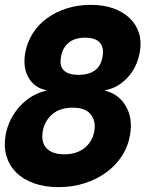

<svg xmlns="http://www.w3.org/2000/svg" viewBox="-23 -760 643 790"><path d="M218 10Q161 10 116.5 -6Q72 -22 43.5 -50.5Q15 -79 3.5 -118Q-8 -157 0 -204Q6 -238 21.5 -268.5Q37 -299 59 -323Q81 -347 108.5 -363.5Q136 -380 167 -387L168 -389Q119 -398 94.5 -440.5Q70 -483 81 -544Q89 -587 112 -623Q135 -659 170.5 -685Q206 -711 252 -725.5Q298 -740 350 -740Q403 -740 443.5 -725.5Q484 -711 511 -685Q538 -659 549 -623Q560 -587 552 -544Q541 -483 501.5 -440.5Q462 -398 410 -389L409 -387Q466 -373 495 -323Q524 -273 512 -204Q504 -157 478.5 -118Q453 -79 414 -50.5Q375 -22 325 -6Q275 10 218 10ZM242 -125Q267 -125 287.5 -131.5Q308 -138 324 -150.5Q340 -163 350.5 -180.5Q361 -198 365 -220Q369 -243 364.5 -260.5Q360 -278 349 -291Q338 -304 319.5 -310.5Q301 -317 276 -317Q251 -317 230 -310.5Q209 -304 193.5 -291Q178 -278 167.5 -260.5Q157 -243 153 -220Q145 -175 168.5 -150Q192 -125 242 -125ZM300 -452Q342 -452 367 -470Q392 -488 399 -526Q406 -565 387.5 -585Q369 -605 327 -605Q307 -605 290 -600Q273 -595 260.5 -585Q248 -575 239.5 -560.5Q231 -546 228 -526Q221 -488 240 -470Q259 -452 300 -452Z"/></svg>

Font: Maple Mono NL ExtraBold
Style: Italic
Weight: 800
Italic angle: -10°
Monospace: yes
Designer: subframe7536
Version: Version 7.000